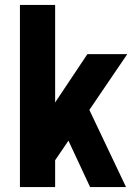

<svg xmlns="http://www.w3.org/2000/svg" viewBox="-20 -760 541 780"><path d="M92 -176 335 -540H497L187 -84ZM61 -740H204V0H61ZM227 -255 329 -343 492 0H346Z"/></svg>

Font: Pathway Extreme Condensed
Style: Bold
Weight: 700
Width: 3
Version: Version 1.001;gftools[0.9.26]